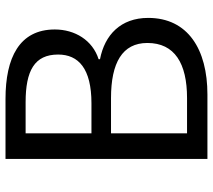

<svg xmlns="http://www.w3.org/2000/svg" viewBox="-58 -715 773 697"><g transform="rotate(-90 328.5 -366.5)"><path d="M100 0H334C498 0 612 -71 612 -215C612 -315 550 -373 462 -390V-395C531 -417 570 -481 570 -554C570 -683 467 -733 318 -733H100ZM193 -421V-660H306C420 -660 479 -628 479 -542C479 -468 428 -421 302 -421ZM193 -74V-350H321C449 -350 521 -309 521 -218C521 -119 447 -74 321 -74Z"/></g></svg>

Font: Noto Sans CJK JP Regular
Style: Regular
Weight: 400
Designer: Ryoko NISHIZUKA (kana & ideographs); Paul D. Hunt (Latin, Greek & Cyrillic); Wenlong ZHANG (bopomofo); Sandoll Communica
Foundry: Adobe Systems Incorporated
Version: Version 1.001;PS 1.001;hotconv 1.0.78;makeotf.lib2.5.61930